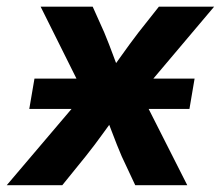

<svg xmlns="http://www.w3.org/2000/svg" viewBox="-54 -542 647 562"><path d="M31.7 -223.1 46.9 -312H515.6L500.5 -223.1ZM-34.2 0 225.1 -305.2 210.4 -230.5 64.9 -522.5H217.3L251 -447.3Q265.6 -412.1 277.6 -379.2Q289.6 -346.2 302.2 -313.5H254.4Q278.3 -346.2 301.5 -379.2Q324.7 -412.1 351.6 -447.3L411.1 -522.5H572.8L325.7 -230L339.8 -304.7L494.1 0H341.8L302.2 -84.5Q287.6 -118.7 275.6 -150.9Q263.7 -183.1 250 -214.8H293.5Q270 -183.1 247.1 -150.9Q224.1 -118.7 196.8 -84.5L128.4 0Z"/></svg>

Font: Inter 28pt
Style: Bold Italic
Weight: 700
Italic angle: -9.3988°
Designer: Rasmus Andersson
Foundry: rsms
Version: Version 4.001;git-66647c0bb